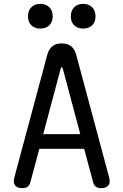

<svg xmlns="http://www.w3.org/2000/svg" viewBox="-20 -965 640 995"><path d="M204 -270H396L305 -611Q303 -617 300 -617Q297 -617 295 -611ZM463 -19 416 -194H184L137 -19Q133 -5 123.5 2.5Q114 10 95 10Q69 10 58 -4.5Q47 -19 55 -48L225 -681Q233 -710 251 -725Q269 -740 300 -740Q331 -740 349 -725Q367 -710 375 -681L545 -48Q553 -19 542 -4.5Q531 10 505 10Q486 10 476.5 2.5Q467 -5 463 -19ZM411 -817Q382 -817 364.5 -834Q347 -851 347 -880Q347 -910 364.5 -927.5Q382 -945 411 -945Q440 -945 457.5 -927.5Q475 -910 475 -880Q475 -851 457.5 -834Q440 -817 411 -817ZM189 -817Q160 -817 142.5 -834Q125 -851 125 -880Q125 -910 142.5 -927.5Q160 -945 189 -945Q218 -945 235.5 -927.5Q253 -910 253 -880Q253 -851 235.5 -834Q218 -817 189 -817Z"/></svg>

Font: Maple Mono Normal
Style: Regular
Weight: 400
Monospace: yes
Designer: subframe7536
Version: Version 7.000